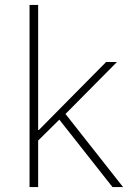

<svg xmlns="http://www.w3.org/2000/svg" viewBox="-20 -760 539 780"><path d="M100 -740H135V-232H138L218 -313L411 -508H455L246 -297L480 0H437L221 -274L135 -189V0H100Z"/></svg>

Font: IBM Plex Sans Arabic ExtLt
Style: Regular
Weight: 200
Designer: Mike Abbink, Paul van der Laan, Pieter van Rosmalen, Wael Morcos, Khajak Apelian
Foundry: Bold Monday
Version: Version 1.2